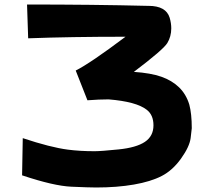

<svg xmlns="http://www.w3.org/2000/svg" viewBox="-20 -774 942 852"><path d="M407 58Q375 58 296.5 54.5Q218 51 78 4L81 -161Q204 -120 281 -110Q334 -103 400 -103Q428 -103 506.5 -111Q585 -119 623 -144.5Q661 -170 661 -218Q661 -264 631 -287Q585 -323 462 -333Q420 -333 368 -329L316 -461Q380 -493 537 -611Q292 -611 105 -604L100 -754Q392 -754 635 -748H639Q717 -748 733 -695Q740 -671 740 -648Q740 -612 722.5 -583Q705 -554 574 -455Q649 -450 696 -433.5Q743 -417 774.5 -386.5Q806 -356 820 -310Q831 -269 831 -205Q831 -200 826 -161.5Q821 -123 783.5 -70.5Q746 -18 697.5 7Q649 32 574 45Q499 58 407 58Z"/></svg>

Font: KN Bobohei
Style: Bold
Weight: 700
Designer: Kingnam Type Foundry
Version: Version 1.710;March 18, 2023